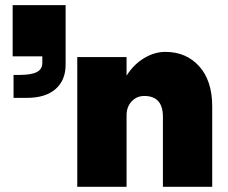

<svg xmlns="http://www.w3.org/2000/svg" viewBox="-20 -720 879 740"><path d="M28.8 -700.2H232.9V-471.2Q232.9 -410.2 193.8 -376.5Q154.8 -342.8 84 -342.8H32.2V-431.2H53.2Q100.1 -431.2 121.6 -442.1Q143.1 -453.1 143.1 -477.1V-502.9H28.8ZM277.8 -500H467.8V-428.2Q495.1 -471.7 535.2 -495.8Q575.2 -520 617.2 -520Q697.8 -520 747.8 -464.4Q797.9 -408.7 797.9 -310.1V0H607.9V-270Q607.9 -350.1 536.1 -350.1Q506.8 -350.1 487.3 -329.1Q467.8 -308.1 467.8 -275.9V0H277.8Z"/></svg>

Font: Overused Grotesk Black
Style: Regular
Weight: 900
Version: Version 0.002